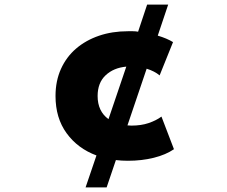

<svg xmlns="http://www.w3.org/2000/svg" viewBox="-20 -760 980 830"><path d="M732 -115Q697 -91 645 -78Q593 -65 533 -65Q506 -65 481 -68L441 50H350L397 -88Q316 -118 268 -184Q220 -250 220 -345Q220 -410 243.5 -462Q267 -514 309 -550Q351 -586 408 -605.5Q465 -625 533 -625Q544 -625 555 -625Q566 -625 577 -623L616 -740H707L662 -606Q682 -600 698.5 -593Q715 -586 728 -578L670 -434Q649 -452 614 -463L531 -218Q536 -218 539.5 -217.5Q543 -217 548 -217Q590 -217 622.5 -228Q655 -239 678 -256ZM526 -472Q471 -467 436.5 -434.5Q402 -402 402 -345Q402 -279 449 -245Z"/></svg>

Font: OA Gothic ExtraBold
Style: Regular
Weight: 800
Designer: Choi Chi-young, Lee Jaesang, Lee Juhyun, Han Dohee
Foundry: DDUNGSANG CORP.
Version: Version 1.000;Build 20210203